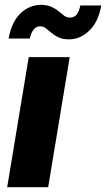

<svg xmlns="http://www.w3.org/2000/svg" viewBox="-20 -776 440 796"><path d="M9.8 0 99.1 -539.1H269L179.7 0ZM266.1 -612.8Q240.7 -612.8 223.4 -620.8Q206.1 -628.9 193.4 -639.6Q180.7 -650.4 169.9 -658.7Q159.2 -667 146.5 -667Q130.4 -667 119.4 -653.3Q108.4 -639.6 103.5 -616.2H15.6Q28.3 -685.5 65.2 -720.7Q102.1 -755.9 149.9 -755.9Q174.8 -755.9 192.4 -748Q210 -740.2 222.7 -729.5Q235.4 -718.8 246.1 -710.9Q256.8 -703.1 269.5 -703.1Q288.1 -703.1 298.1 -716.1Q308.1 -729 313 -753.4H399.9Q387.7 -685.1 350.1 -648.9Q312.5 -612.8 266.1 -612.8Z"/></svg>

Font: Inter 18pt ExtraBold
Style: Italic
Weight: 800
Italic angle: -9.3988°
Designer: Rasmus Andersson
Foundry: rsms
Version: Version 4.001;git-66647c0bb